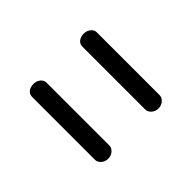

<svg xmlns="http://www.w3.org/2000/svg" viewBox="-57 -542 548 548"><g transform="rotate(45 217.0 -267.5)"><path d="M66 -166C66 -157.3 68.2 -150.3 72.5 -145C76.8 -139.7 82.7 -137 90 -137H343C349.7 -137 355.5 -139.8 360.5 -145.5C365.5 -151.2 368 -158 368 -166C368 -174 365.5 -180.8 360.5 -186.5C355.5 -192.2 349.7 -195 343 -195H90C83.3 -195 77.7 -192.2 73 -186.5C68.3 -180.8 66 -174 66 -166ZM66 -369C66 -360.3 68.2 -353.3 72.5 -348C76.8 -342.7 82.7 -340 90 -340H343C349.7 -340 355.5 -342.8 360.5 -348.5C365.5 -354.2 368 -361 368 -369C368 -377 365.5 -383.8 360.5 -389.5C355.5 -395.2 349.7 -398 343 -398H90C83.3 -398 77.7 -395.2 73 -389.5C68.3 -383.8 66 -377 66 -369Z"/></g></svg>

Font: Terminal Dosis
Style: Book
Weight: 400
Designer: EdgarTolentino, PabloImpallari, IginoMarini
Foundry: EdgarTolentino, PabloImpallari, IginoMarini
Version: Version 1.006